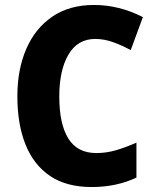

<svg xmlns="http://www.w3.org/2000/svg" viewBox="-20 -744 627 774"><path d="M364 -587Q293 -587 256 -524Q219 -461 219 -355Q219 -244 255.5 -185.5Q292 -127 368 -127Q409 -127 448 -138.5Q487 -150 530 -169V-28Q449 10 350 10Q248 10 182 -34.5Q116 -79 83 -161Q50 -243 50 -356Q50 -464 86 -547Q122 -630 191 -677Q260 -724 359 -724Q460 -724 556 -675L507 -542Q472 -561 436 -574Q400 -587 364 -587Z"/></svg>

Font: Noto Sans Malayalam SemiCondensed ExtraBold
Style: Regular
Weight: 800
Width: 4
Designer: Jelle Bosma - Monotype Design Team
Foundry: Monotype Imaging Inc.
Version: Version 2.104; ttfautohint (v1.8.4.7-5d5b)